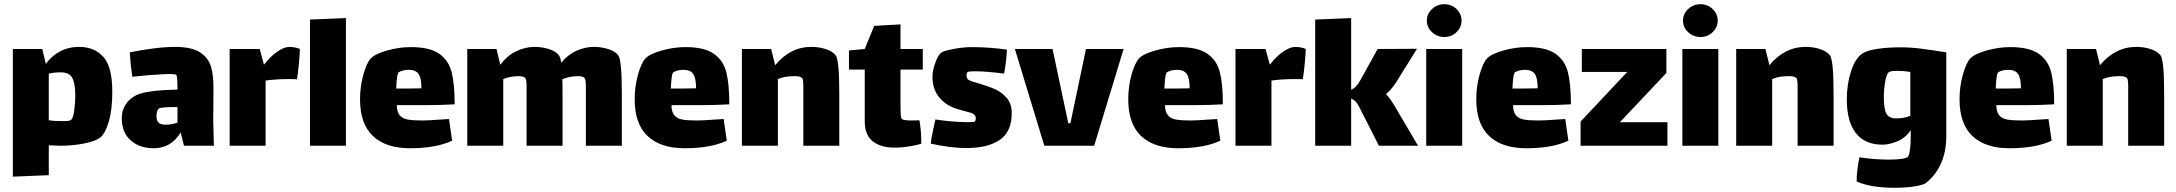

<svg xmlns="http://www.w3.org/2000/svg" viewBox="-20 -693 10349 913"><path d="M514 -257Q514 -169 497 -113.5Q480 -58 458 -40Q436 -22 381.5 -11Q327 0 269 0Q252 0 212 -2V140L41 147V-460H181L198 -389Q224 -426 264.5 -448Q305 -470 357 -470Q429 -470 471.5 -422.5Q514 -375 514 -257ZM338 -239Q338 -295 324 -322Q310 -349 268 -349Q238 -349 212 -343V-121L240 -118Q253 -117 277 -117Q311 -117 317 -122Q328 -130 333 -167.5Q338 -205 338 -239Z M855 0 839 -63Q793 12 711 12Q644 12 601.5 -25.5Q559 -63 559 -131Q559 -173 583.5 -204.5Q608 -236 651 -249Q707 -265 824 -267Q824 -333 818 -337Q813 -341 786 -341Q769 -341 739 -339Q691 -337 609 -328Q601 -382 597 -444Q650 -455 708 -462.5Q766 -470 812 -470Q892 -470 932 -443.5Q972 -417 984 -374Q996 -331 995 -265L994 -118L997 0ZM824 -110V-184H816Q742 -184 734 -176Q729 -171 726.5 -161Q724 -151 724 -142Q724 -118 735 -109Q746 -100 769 -100Q795 -100 824 -110Z M1406 -460Q1406 -438 1401 -387.5Q1396 -337 1392 -316Q1382 -317 1355 -317Q1292 -317 1243 -310V0H1072V-460H1215L1235 -386H1236Q1265 -424 1298 -447Q1331 -470 1357 -470Q1370 -470 1384.5 -467Q1399 -464 1406 -460Z M1454 -600 1625 -607V0H1454Z M2082 -125Q2091 -125 2115 -127L2130 -24Q2053 12 1930 12Q1815 12 1753.5 -46Q1692 -104 1692 -221Q1692 -281 1707.5 -337Q1723 -393 1743 -415Q1764 -437 1821 -453Q1878 -469 1934 -469Q2024 -469 2069 -437Q2114 -405 2128 -348.5Q2142 -292 2142 -197Q2074 -193 2009 -193H1867Q1867 -161 1880.5 -145Q1894 -129 1919 -124.5Q1944 -120 1989 -120Q2014 -120 2082 -125ZM1864 -272H1916Q1963 -272 1984 -273Q1984 -321 1970.5 -341Q1957 -361 1924 -361Q1897 -361 1877 -350Q1871 -347 1868 -324Q1865 -301 1864 -272Z M2937 -242V0H2766V-225V-279Q2766 -316 2759 -323Q2751 -331 2725 -331L2713 -330Q2682 -328 2654 -316Q2655 -295 2655 -242V0H2484V-225V-285Q2484 -316 2477 -323Q2469 -331 2443 -331L2431 -330Q2403 -329 2373 -317V0H2202V-460H2341L2359 -385Q2392 -429 2435 -449.5Q2478 -470 2522 -470Q2559 -470 2592.5 -459Q2626 -448 2639 -428Q2645 -419 2649 -395Q2681 -434 2722 -452Q2763 -470 2804 -470Q2841 -470 2874.5 -459Q2908 -448 2921 -428Q2937 -404 2937 -242Z M3388 -125Q3397 -125 3421 -127L3436 -24Q3359 12 3236 12Q3121 12 3059.5 -46Q2998 -104 2998 -221Q2998 -281 3013.5 -337Q3029 -393 3049 -415Q3070 -437 3127 -453Q3184 -469 3240 -469Q3330 -469 3375 -437Q3420 -405 3434 -348.5Q3448 -292 3448 -197Q3380 -193 3315 -193H3173Q3173 -161 3186.5 -145Q3200 -129 3225 -124.5Q3250 -120 3295 -120Q3320 -120 3388 -125ZM3170 -272H3222Q3269 -272 3290 -273Q3290 -321 3276.5 -341Q3263 -361 3230 -361Q3203 -361 3183 -350Q3177 -347 3174 -324Q3171 -301 3170 -272Z M3971 -242V0H3800V-240V-281Q3800 -313 3795 -321Q3787 -331 3758 -331Q3744 -331 3737 -330Q3709 -329 3679 -317V0H3508V-460H3647L3666 -383Q3738 -470 3838 -470Q3874 -470 3905.5 -460Q3937 -450 3953 -431Q3962 -420 3966.5 -376Q3971 -332 3971 -242Z M4262 -189Q4262 -171 4263 -151.5Q4264 -132 4269 -127Q4276 -120 4318 -120L4352 -121Q4361 -73 4361 -10Q4342 -3 4305.5 3Q4269 9 4236 9Q4167 9 4129.5 -21.5Q4092 -52 4092 -116V-362H4017V-453L4092 -460L4137 -570L4262 -577V-460H4368V-362H4262Z M4574 11Q4501 11 4406 -10Q4408 -30 4415.5 -67.5Q4423 -105 4428 -125Q4464 -119 4508 -115.5Q4552 -112 4583 -112Q4610 -112 4616 -115Q4617 -116 4618.5 -120.5Q4620 -125 4620 -130Q4620 -150 4595 -157Q4587 -159 4534 -174Q4481 -189 4447.5 -228.5Q4414 -268 4414 -327Q4414 -358 4428 -396Q4442 -434 4458 -444Q4470 -452 4516 -460.5Q4562 -469 4601 -469Q4684 -469 4768 -457Q4768 -439 4763 -396.5Q4758 -354 4754 -343Q4669 -354 4617 -354Q4590 -354 4582 -351Q4580 -350 4578 -345.5Q4576 -341 4576 -334Q4576 -320 4585 -314Q4594 -307 4632 -297Q4677 -284 4709.5 -270Q4742 -256 4766.5 -228Q4791 -200 4791 -156Q4791 -67 4734.5 -28Q4678 11 4574 11Z M5144 -460H5323L5183 0H4946L4806 -460H4985L5060 -107H5070Z M5735 -125Q5744 -125 5768 -127L5783 -24Q5706 12 5583 12Q5468 12 5406.5 -46Q5345 -104 5345 -221Q5345 -281 5360.5 -337Q5376 -393 5396 -415Q5417 -437 5474 -453Q5531 -469 5587 -469Q5677 -469 5722 -437Q5767 -405 5781 -348.5Q5795 -292 5795 -197Q5727 -193 5662 -193H5520Q5520 -161 5533.5 -145Q5547 -129 5572 -124.5Q5597 -120 5642 -120Q5667 -120 5735 -125ZM5517 -272H5569Q5616 -272 5637 -273Q5637 -321 5623.5 -341Q5610 -361 5577 -361Q5550 -361 5530 -350Q5524 -347 5521 -324Q5518 -301 5517 -272Z M6189 -460Q6189 -438 6184 -387.5Q6179 -337 6175 -316Q6165 -317 6138 -317Q6075 -317 6026 -310V0H5855V-460H5998L6018 -386H6019Q6048 -424 6081 -447Q6114 -470 6140 -470Q6153 -470 6167.5 -467Q6182 -464 6189 -460Z M6723 0H6537L6442 -187Q6428 -216 6405 -224V0H6234V-600L6405 -607V-266Q6429 -276 6446 -307L6531 -460L6718 -461L6621 -305Q6598 -268 6571 -246Q6594 -221 6623 -170Z M6765 -595Q6765 -627 6789.5 -650Q6814 -673 6848 -673Q6882 -673 6906 -650Q6930 -627 6930 -595Q6930 -563 6906 -540Q6882 -517 6848 -517Q6814 -517 6789.5 -540Q6765 -563 6765 -595ZM6762 -460H6933V0H6762Z M7390 -125Q7399 -125 7423 -127L7438 -24Q7361 12 7238 12Q7123 12 7061.5 -46Q7000 -104 7000 -221Q7000 -281 7015.5 -337Q7031 -393 7051 -415Q7072 -437 7129 -453Q7186 -469 7242 -469Q7332 -469 7377 -437Q7422 -405 7436 -348.5Q7450 -292 7450 -197Q7382 -193 7317 -193H7175Q7175 -161 7188.5 -145Q7202 -129 7227 -124.5Q7252 -120 7297 -120Q7322 -120 7390 -125ZM7172 -272H7224Q7271 -272 7292 -273Q7292 -321 7278.5 -341Q7265 -361 7232 -361Q7205 -361 7185 -350Q7179 -347 7176 -324Q7173 -301 7172 -272Z M7909 -112V0H7496V-115L7718 -351H7502V-460H7904V-346L7683 -112Z M7983 -595Q7983 -627 8007.5 -650Q8032 -673 8066 -673Q8100 -673 8124 -650Q8148 -627 8148 -595Q8148 -563 8124 -540Q8100 -517 8066 -517Q8032 -517 8007.5 -540Q7983 -563 7983 -595ZM7980 -460H8151V0H7980Z M8699 -242V0H8528V-240V-281Q8528 -313 8523 -321Q8515 -331 8486 -331Q8472 -331 8465 -330Q8437 -329 8407 -317V0H8236V-460H8375L8394 -383Q8466 -470 8566 -470Q8602 -470 8633.5 -460Q8665 -450 8681 -431Q8690 -420 8694.5 -376Q8699 -332 8699 -242Z M9235 -444V-46Q9235 97 9140 176Q9128 186 9086 193Q9044 200 8991 200Q8876 200 8809 170Q8808 148 8812.5 112Q8817 76 8822 55Q8894 66 8963 66Q8998 66 9022.5 62.5Q9047 59 9053 52Q9061 44 9065 -8Q9066 -22 9066 -49V-74Q9041 -37 9002 -21Q8963 -5 8932 -5Q8848 -5 8805 -60Q8762 -115 8762 -221Q8762 -291 8781.5 -352.5Q8801 -414 8835 -438Q8857 -453 8906.5 -460.5Q8956 -468 9018 -468Q9065 -468 9116 -461.5Q9167 -455 9235 -444ZM9064 -142V-351Q9053 -353 9031 -355Q9021 -356 9001 -356Q8970 -356 8962 -350Q8951 -342 8944.5 -305.5Q8938 -269 8938 -229Q8938 -174 8950.5 -152Q8963 -130 8997 -130Q9034 -130 9064 -142Z M9688 -125Q9697 -125 9721 -127L9736 -24Q9659 12 9536 12Q9421 12 9359.5 -46Q9298 -104 9298 -221Q9298 -281 9313.5 -337Q9329 -393 9349 -415Q9370 -437 9427 -453Q9484 -469 9540 -469Q9630 -469 9675 -437Q9720 -405 9734 -348.5Q9748 -292 9748 -197Q9680 -193 9615 -193H9473Q9473 -161 9486.5 -145Q9500 -129 9525 -124.5Q9550 -120 9595 -120Q9620 -120 9688 -125ZM9470 -272H9522Q9569 -272 9590 -273Q9590 -321 9576.5 -341Q9563 -361 9530 -361Q9503 -361 9483 -350Q9477 -347 9474 -324Q9471 -301 9470 -272Z M10271 -242V0H10100V-240V-281Q10100 -313 10095 -321Q10087 -331 10058 -331Q10044 -331 10037 -330Q10009 -329 9979 -317V0H9808V-460H9947L9966 -383Q10038 -470 10138 -470Q10174 -470 10205.5 -460Q10237 -450 10253 -431Q10262 -420 10266.5 -376Q10271 -332 10271 -242Z"/></svg>

Font: Lalezar
Style: Regular
Weight: 400
Designer: Borna Izadpanah
Foundry: Borna Izadpanah
Version: Version 1.004